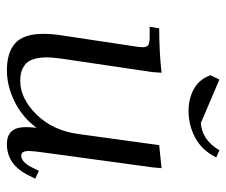

<svg xmlns="http://www.w3.org/2000/svg" viewBox="-70 -585 662 562"><g transform="rotate(90 261.0 -304.0)"><path d="M58.1 -411.1 63 -439Q129.9 -439 192.9 -445.8L190.9 -418L151.9 -154.8Q147.9 -124.5 147.9 -110.8Q147.9 -85.9 153.8 -69.3Q159.7 -52.7 170.7 -45.2Q181.6 -37.6 192.1 -34.9Q202.6 -32.2 216.8 -32.2Q268.1 -32.2 314.9 -79.6Q361.8 -127 372.1 -201.2L404.8 -439L472.2 -445.8L470.2 -421.9L426.8 -104Q421.9 -68.8 421.9 -58.1Q421.9 -35.2 435.1 -35.2Q454.1 -35.2 469.2 -64.9L480 -86.9L502.9 -76.2L492.2 -54.2Q460.9 6.8 401.9 6.8Q352.1 6.8 352.1 -47.9Q352.1 -60.5 354 -80.1Q324.2 -39.1 278.1 -16.1Q231.9 6.8 186 6.8Q133.3 6.8 106.2 -17.8Q79.1 -42.5 79.1 -100.1Q79.1 -124.5 83 -149.9L115.2 -363.8Q118.2 -380.9 118.2 -391.1Q118.2 -402.8 111.8 -407Q105.5 -411.1 87.9 -411.1ZM200.2 -588.9 212.9 -615.2 339.8 -561Q389.6 -564 419.9 -615.2L440.9 -606Q419.9 -564 383.1 -544.4Q346.2 -524.9 305.2 -524.9Q269 -524.9 240.7 -540.3Q212.4 -555.7 200.2 -588.9Z"/></g></svg>

Font: Dihjauti S
Style: Italic
Weight: 400
Italic angle: -9°
Designer: T. Christopher White
Version: Version 3.0.0